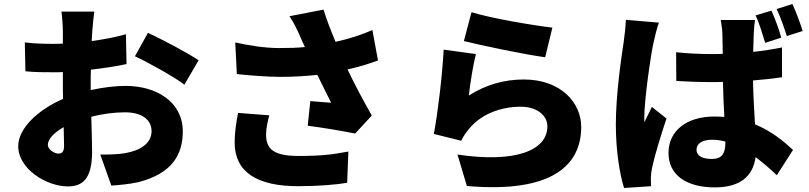

<svg xmlns="http://www.w3.org/2000/svg" viewBox="-20 -875 4040 959"><path d="M271 -108C252 -108 219 -128 219 -151C219 -180 249 -212 298 -240C299 -199 300 -166 300 -147C300 -112 286 -108 271 -108ZM433 -463C433 -484 433 -506 434 -527C494 -534 557 -543 612 -555L609 -704C560 -690 499 -678 438 -670L441 -721C443 -747 448 -798 451 -817H287C290 -798 294 -741 294 -720V-657C278 -656 262 -656 247 -656C211 -656 164 -656 104 -663L107 -519C153 -514 207 -514 251 -514C264 -514 278 -514 294 -515V-458C294 -433 294 -407 295 -381C170 -327 71 -234 71 -145C71 -31 212 56 319 56C390 56 440 22 440 -118C440 -148 438 -217 436 -292C491 -306 550 -314 605 -314C687 -314 737 -278 737 -220C737 -159 681 -123 605 -110C572 -104 529 -103 481 -103L536 52C579 49 624 45 670 35C840 -8 893 -103 893 -219C893 -365 763 -446 607 -446C558 -446 496 -439 433 -425ZM654 -594C715 -566 854 -489 901 -452L972 -574C917 -611 798 -674 719 -711Z M1169 -311C1159 -260 1152 -207 1152 -163C1152 -17 1262 55 1469 55C1572 55 1662 47 1714 38L1720 -118C1647 -105 1598 -96 1469 -96C1333 -96 1309 -141 1309 -205C1309 -234 1318 -273 1325 -299ZM1840 -725C1788 -702 1725 -681 1656 -666C1632 -724 1611 -777 1596 -827L1426 -794C1451 -755 1461 -734 1479 -693C1485 -678 1494 -660 1503 -640C1463 -636 1425 -635 1374 -635C1299 -635 1218 -649 1155 -663L1163 -505C1214 -499 1317 -491 1380 -491C1445 -491 1509 -495 1565 -501C1589 -450 1615 -401 1634 -362C1606 -363 1559 -368 1530 -370L1517 -247C1596 -237 1694 -220 1754 -208L1837 -298C1796 -370 1752 -452 1716 -528C1773 -541 1826 -557 1868 -573Z M2297 -670C2375 -650 2599 -603 2703 -589L2739 -737C2652 -747 2434 -783 2335 -814ZM2357 -605 2196 -627C2189 -493 2166 -307 2147 -206L2284 -172C2294 -194 2305 -210 2325 -234C2383 -304 2480 -342 2581 -342C2660 -342 2714 -300 2714 -244C2714 -123 2554 -60 2265 -103L2312 54C2748 92 2883 -57 2883 -241C2883 -362 2782 -478 2596 -478C2501 -478 2408 -453 2322 -398C2327 -451 2344 -556 2357 -605Z M3989 -720C3978 -757 3957 -814 3938 -855L3859 -830C3879 -789 3896 -738 3910 -695ZM3882 -687C3872 -725 3852 -781 3833 -822L3754 -798C3774 -756 3788 -705 3802 -661ZM3106 -776C3105 -739 3099 -694 3095 -664C3084 -591 3056 -405 3056 -253C3056 -119 3076 -3 3097 64L3232 55C3231 39 3231 21 3231 10C3231 0 3234 -23 3237 -37C3249 -94 3279 -194 3309 -283L3236 -341C3223 -312 3211 -293 3199 -264C3198 -268 3198 -284 3198 -287C3198 -379 3232 -610 3244 -661C3248 -679 3262 -740 3271 -762ZM3603 -161C3603 -107 3584 -81 3536 -81C3494 -81 3459 -93 3459 -128C3459 -159 3490 -177 3536 -177C3559 -177 3581 -174 3603 -168ZM3886 -638C3841 -629 3792 -621 3742 -616C3743 -657 3744 -690 3745 -709C3746 -731 3748 -756 3751 -775H3580C3584 -754 3588 -722 3588 -707C3589 -689 3589 -652 3590 -606C3571 -605 3553 -605 3534 -605C3474 -605 3415 -608 3357 -614L3358 -471C3417 -467 3476 -465 3535 -465C3553 -465 3572 -465 3591 -466C3592 -404 3595 -343 3598 -291C3582 -292 3565 -293 3548 -293C3410 -293 3319 -222 3319 -111C3319 1 3411 61 3550 61C3680 61 3741 3 3754 -90C3788 -65 3823 -35 3860 0L3941 -126C3897 -167 3836 -219 3751 -254C3748 -312 3743 -383 3741 -473C3793 -477 3842 -483 3886 -489Z"/></svg>

Font: Noto Sans T Chinese Black
Style: Bold
Weight: 900
Designer: Ryoko NISHIZUKA (kana & ideographs); Paul D. Hunt (Latin, Greek & Cyrillic); Wenlong ZHANG (bopomofo); Sandoll Communica
Foundry: Adobe Systems Incorporated
Version: Version 1.000;PS 1;hotconv 1.0.78;makeotf.lib2.5.61930